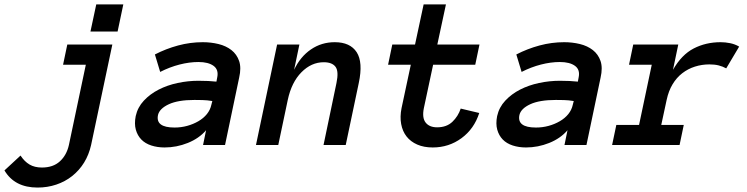

<svg xmlns="http://www.w3.org/2000/svg" viewBox="-92 -657 3387 870"><path d="M78.1 192.9Q-25.9 192.9 -71.8 115.2L1 47.9Q19 75.2 42 88.6Q64.9 102.1 98.1 102.1Q148.9 102.1 179.4 74Q210 45.9 220.2 0L296.9 -363.8H193.8L212.9 -455.1H417L320.8 0Q311 43.9 289.1 79.6Q267.1 115.2 235.1 140.6Q203.1 166 163.1 179.4Q123 192.9 78.1 192.9ZM440.9 -514.2H317.9L344.2 -637.2H466.8Z M522.9 -130.9Q531.7 -170.9 559.8 -200.9Q587.9 -231 627 -251Q666 -271 712.9 -281Q759.8 -291 807.1 -291Q833 -291 851.6 -290Q870.1 -289.1 888.7 -287.1L892.1 -305.2Q899.9 -340.8 876 -358.4Q852.1 -376 807.1 -376Q766.1 -376 721.4 -364.5Q676.8 -353 633.8 -331.1L609.9 -410.2Q659.7 -436 714.8 -450.9Q770 -465.8 826.7 -465.8Q863.8 -465.8 897.9 -457.5Q932.1 -449.2 956.5 -430.2Q981 -411.1 991.5 -380.6Q1002 -350.1 991.7 -305.2L927.7 0H828.1L841.8 -66.9Q810.1 -29.8 759 -9.3Q708 11.2 653.8 11.2Q621.1 11.2 593.5 2.2Q565.9 -6.8 548.3 -24.9Q530.8 -43 523.4 -69.6Q516.1 -96.2 522.9 -130.9ZM698.7 -79.1Q729 -79.1 756.3 -86.7Q783.7 -94.2 806.9 -107.7Q830.1 -121.1 845.5 -140.1Q860.8 -159.2 865.7 -182.1L870.1 -199.2Q846.7 -203.1 825.7 -203.6Q804.7 -204.1 789.1 -204.1Q714.8 -204.1 672.9 -184.6Q630.9 -165 624 -136.2Q611.8 -79.1 698.7 -79.1Z M1474.6 0H1374L1432.6 -280.8Q1443.8 -334 1428.2 -354.5Q1412.6 -375 1375 -375Q1318.8 -375 1273.9 -329.6Q1229 -284.2 1211.9 -204.1L1168.9 0H1067.9L1163.6 -455.1H1264.6L1240.7 -340.8Q1268.6 -399.9 1316.7 -432.9Q1364.7 -465.8 1424.8 -465.8Q1494.6 -465.8 1524.2 -420.4Q1553.7 -375 1533.7 -280.8Z M2079.6 -145Q2056.6 -73.2 1999.3 -31Q1941.9 11.2 1868.7 11.2Q1828.6 11.2 1798.6 -2Q1768.6 -15.1 1750.2 -38.6Q1731.9 -62 1725.8 -95Q1719.7 -127.9 1727.5 -167L1769.5 -363.8H1666.5L1685.5 -455.1H1788.6L1827.6 -637.2H1928.7L1889.6 -455.1H2080.6L2061.5 -363.8H1870.6L1828.6 -167Q1819.8 -123 1836.7 -101.6Q1853.5 -80.1 1888.7 -80.1Q1931.6 -80.1 1957.8 -105Q1983.9 -129.9 1995.6 -165Z M2160.6 -130.9Q2169.4 -170.9 2197.5 -200.9Q2225.6 -231 2264.6 -251Q2303.7 -271 2350.6 -281Q2397.5 -291 2444.8 -291Q2470.7 -291 2489.3 -290Q2507.8 -289.1 2526.4 -287.1L2529.8 -305.2Q2537.6 -340.8 2513.7 -358.4Q2489.7 -376 2444.8 -376Q2403.8 -376 2359.1 -364.5Q2314.5 -353 2271.5 -331.1L2247.6 -410.2Q2297.4 -436 2352.5 -450.9Q2407.7 -465.8 2464.4 -465.8Q2501.5 -465.8 2535.6 -457.5Q2569.8 -449.2 2594.2 -430.2Q2618.7 -411.1 2629.2 -380.6Q2639.6 -350.1 2629.4 -305.2L2565.4 0H2465.8L2479.5 -66.9Q2447.8 -29.8 2396.7 -9.3Q2345.7 11.2 2291.5 11.2Q2258.8 11.2 2231.2 2.2Q2203.6 -6.8 2186 -24.9Q2168.5 -43 2161.1 -69.6Q2153.8 -96.2 2160.6 -130.9ZM2336.4 -79.1Q2366.7 -79.1 2394 -86.7Q2421.4 -94.2 2444.6 -107.7Q2467.8 -121.1 2483.2 -140.1Q2498.5 -159.2 2503.4 -182.1L2507.8 -199.2Q2484.4 -203.1 2463.4 -203.6Q2442.4 -204.1 2426.8 -204.1Q2352.5 -204.1 2310.5 -184.6Q2268.6 -165 2261.7 -136.2Q2249.5 -79.1 2336.4 -79.1Z M3198.7 -347.2Q3182.6 -356 3164.6 -360.6Q3146.5 -365.2 3122.6 -365.2Q3088.4 -365.2 3056.9 -355.2Q3025.4 -345.2 2999.5 -325.2Q2973.6 -305.2 2955.6 -275.1Q2937.5 -245.1 2928.7 -204.1L2904.3 -90.8H3006.3L2987.3 0H2681.6L2700.7 -90.8H2803.7L2861.3 -363.8H2758.3L2777.3 -455.1H2981.4L2957.5 -340.8Q2996.6 -409.2 3051.5 -437.5Q3106.4 -465.8 3173.3 -465.8Q3194.3 -465.8 3216.3 -461.4Q3238.3 -457 3257.3 -445.8Z"/></svg>

Font: Anonymous Pro
Style: Bold Italic
Weight: 700
Italic angle: -12°
Monospace: yes
Designer: Mark Simonson
Version: Version 1.003